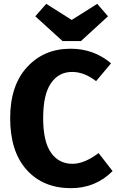

<svg xmlns="http://www.w3.org/2000/svg" viewBox="-20 -964 615 1001"><path d="M487 -944 543 -879 402 -750H306L164 -879L221 -944L354 -860ZM348 -710Q469 -710 559 -634L481 -541Q419 -589 356 -589Q286 -589 245.5 -530Q205 -471 205 -348Q205 -227 245.5 -168.5Q286 -110 358 -110Q420 -110 494 -166L567 -72Q478 17 350 17Q205 17 119 -78.5Q33 -174 33 -348Q33 -518 121 -614Q209 -710 348 -710Z"/></svg>

Font: FiraGO
Style: Bold
Weight: 700
Designer: bBox Type
Foundry: bBox Type GmbH
Version: Version 1.001;PS 001.001;hotconv 1.0.88;makeotf.lib2.5.64775